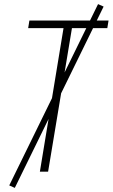

<svg xmlns="http://www.w3.org/2000/svg" viewBox="-20 -835 548 934"><path d="M174 0 289 -698H117L123 -735H508L502 -698H330L214 0ZM52 79 25 67 457 -815 484 -803Z"/></svg>

Font: Iosevka SS04 Extralight
Style: Italic
Weight: 200
Italic angle: -9°
Monospace: yes
Designer: Belleve Invis
Foundry: Belleve Invis
Version: Version 19.0.0; ttfautohint (v1.8.4)